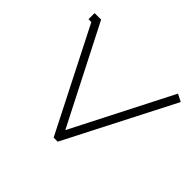

<svg xmlns="http://www.w3.org/2000/svg" viewBox="-120 -619 774 774"><g transform="rotate(45 267.5 -232.0)"><path d="M525.9 -456.1 288.1 7.8H265.1L43 -429.2H26.9V-463.9H64L276.9 -46.9L494.1 -472.2Z"/></g></svg>

Font: Rawengulk
Style: Regular
Weight: 400
Version: Version 0.92